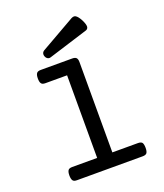

<svg xmlns="http://www.w3.org/2000/svg" viewBox="-154 -957 908 1060"><g transform="rotate(-20 300.0 -427.5)"><path d="M391.1 -851.1Q399.9 -855.5 406.2 -855.5Q411.6 -855.5 416 -853Q428.7 -846.2 442.9 -819.8Q457 -792 456.1 -777.3Q454.6 -764.6 442.9 -760.3L208 -687Q203.1 -686 201.7 -686Q194.3 -686 188.2 -690.9Q182.1 -695.8 179.2 -703.6Q176.8 -710 176.8 -714.8Q176.8 -728.5 189 -735.8ZM260.3 -563H133.3Q124 -563 117.9 -565.2Q111.8 -567.4 108.4 -572.8Q102.5 -581.5 102.5 -601.6Q102.5 -623 109.9 -632.3Q116.7 -640.6 133.3 -640.6H318.8Q335.4 -640.6 342.5 -633.3Q349.6 -626 349.6 -608.4V-77.6H500Q517.6 -77.6 524.4 -69.3Q530.8 -60.1 530.8 -38.6Q530.8 -18.1 524.4 -8.8Q517.6 0 500 0H113.8Q104.5 0 98.4 -2.2Q92.3 -4.4 88.9 -9.8Q83 -19.5 83 -38.6Q83 -60.5 90.3 -69.8Q96.7 -77.6 113.8 -77.6H260.3Z"/></g></svg>

Font: Courier Prime Medium
Style: Regular
Weight: 500
Designer: Alan Dague-Greene
Foundry: Quote-Unquote Apps
Version: Version 1.202